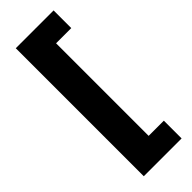

<svg xmlns="http://www.w3.org/2000/svg" viewBox="-264 -700 849 849"><g transform="rotate(-45 160.0 -276.0)"><path d="M58.5 125V-675.5H295V-565H200V14H295V125Z"/></g></svg>

Font: Anek Bangla
Style: Bold
Weight: 700
Designer: Sulekha Rajkumar (Bangla), Yesha Goshar (Latin)
Foundry: Ek Type
Version: Version 1.003